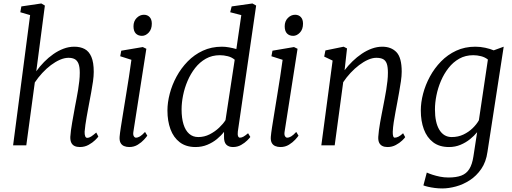

<svg xmlns="http://www.w3.org/2000/svg" viewBox="-20 -837 2952 1106"><path d="M189 -426.5Q209 -454.5 234 -480Q259 -505.5 287.2 -525.2Q315.5 -545 346 -556.5Q376.5 -568 408 -568Q443 -568 468 -554.5Q493 -541 506.5 -509.2Q520 -477.5 520 -423Q520 -399.5 515.8 -368.8Q511.5 -338 505.5 -306Q499.5 -274 494.5 -247Q491 -228.5 487 -206.8Q483 -185 479 -162.5Q475 -140 472 -118.5Q469 -97 467.5 -78.5Q467 -61.5 470.8 -52.2Q474.5 -43 482 -43Q493.5 -43 505 -50.5Q516.5 -58 534.5 -73.5L546.5 -50.5Q543 -44.5 528.2 -30Q513.5 -15.5 490.8 -2.8Q468 10 440 10Q422 10 409.5 4Q397 -2 390.8 -14.8Q384.5 -27.5 385 -48.5Q386 -65.5 388.8 -87Q391.5 -108.5 395.8 -132Q400 -155.5 404.2 -178.8Q408.5 -202 412 -222.5Q416 -244 420.8 -268.5Q425.5 -293 429.8 -319Q434 -345 436.8 -370.2Q439.5 -395.5 439.5 -418Q439.5 -451.5 432.2 -470Q425 -488.5 410.8 -496.2Q396.5 -504 374.5 -504Q351.5 -504 325.5 -492.8Q299.5 -481.5 273.2 -461.8Q247 -442 223.2 -416.2Q199.5 -390.5 180.5 -362L131.5 0H55.5L153.5 -750L97 -766.5L103 -800L218 -817L238.5 -805Z M724.5 10Q707.5 10 694.2 4.2Q681 -1.5 674.2 -14.5Q667.5 -27.5 669 -49Q670.5 -68 676.2 -104.8Q682 -141.5 689.8 -189.5Q697.5 -237.5 706.2 -290.5Q715 -343.5 723 -395.8Q731 -448 737 -492.5L672.5 -513L678.5 -545L802.5 -566L823 -556L748.5 -79Q745.5 -61 750.8 -52.5Q756 -44 763 -44Q774 -44 786.2 -51.2Q798.5 -58.5 815.5 -77L828.5 -55.5Q824 -48.5 809.8 -32.8Q795.5 -17 773.8 -3.5Q752 10 724.5 10ZM798 -630.5Q775.5 -630.5 762.2 -644.2Q749 -658 749 -685.5Q749 -715 767.2 -733.5Q785.5 -752 809 -752Q829 -752 841.8 -738.8Q854.5 -725.5 854.5 -700.5Q854.5 -668.5 836.8 -649.5Q819 -630.5 798 -630.5Z M1350 -79Q1348 -61 1351.5 -52.5Q1355 -44 1362 -44Q1372.5 -44 1383.5 -50.5Q1394.5 -57 1409 -69.5L1422 -48Q1418 -42 1404 -28Q1390 -14 1369 -2Q1348 10 1322 10Q1297 10 1283.2 -4.2Q1269.5 -18.5 1270.5 -51V-77.5Q1254.5 -56.5 1230 -36.2Q1205.5 -16 1174.2 -3Q1143 10 1106.5 10Q1051.5 10 1015.5 -17.5Q979.5 -45 962 -92.5Q944.5 -140 944.5 -200.5Q944.5 -246.5 957.8 -297.2Q971 -348 997 -396Q1023 -444 1061 -483Q1099 -522 1148.5 -545Q1198 -568 1258.5 -568Q1278 -568 1300.2 -564Q1322.5 -560 1341.5 -554.5L1370 -750L1306 -766.5L1314.5 -800L1434 -817L1455.5 -805ZM1332 -493Q1315 -507.5 1292 -513.2Q1269 -519 1246.5 -519Q1201.5 -519 1166 -499Q1130.5 -479 1104.2 -445.5Q1078 -412 1060.5 -371Q1043 -330 1034.5 -287.2Q1026 -244.5 1026 -206.5Q1026 -157 1037 -121.2Q1048 -85.5 1069.5 -66.5Q1091 -47.5 1122 -47.5Q1157 -47.5 1187.8 -63.2Q1218.5 -79 1242.2 -101.5Q1266 -124 1279 -145Z M1595.5 10Q1578.5 10 1565.2 4.2Q1552 -1.5 1545.2 -14.5Q1538.5 -27.5 1540 -49Q1541.5 -68 1547.2 -104.8Q1553 -141.5 1560.8 -189.5Q1568.5 -237.5 1577.2 -290.5Q1586 -343.5 1594 -395.8Q1602 -448 1608 -492.5L1543.5 -513L1549.5 -545L1673.5 -566L1694 -556L1619.5 -79Q1616.5 -61 1621.8 -52.5Q1627 -44 1634 -44Q1645 -44 1657.2 -51.2Q1669.5 -58.5 1686.5 -77L1699.5 -55.5Q1695 -48.5 1680.8 -32.8Q1666.5 -17 1644.8 -3.5Q1623 10 1595.5 10ZM1669 -630.5Q1646.5 -630.5 1633.2 -644.2Q1620 -658 1620 -685.5Q1620 -715 1638.2 -733.5Q1656.5 -752 1680 -752Q1700 -752 1712.8 -738.8Q1725.5 -725.5 1725.5 -700.5Q1725.5 -668.5 1707.8 -649.5Q1690 -630.5 1669 -630.5Z M1965 -432.5Q1985.5 -459.5 2010.8 -484Q2036 -508.5 2064.2 -527.5Q2092.5 -546.5 2122.2 -557.2Q2152 -568 2182 -568Q2233.5 -568 2263.8 -536.5Q2294 -505 2294 -424Q2294 -400 2289.5 -369Q2285 -338 2279.2 -306Q2273.5 -274 2268.5 -247Q2264 -222 2258.2 -192.2Q2252.5 -162.5 2248 -132.8Q2243.5 -103 2242.5 -78.5Q2242 -62 2244.8 -53Q2247.5 -44 2254 -44Q2264 -44 2275.8 -50Q2287.5 -56 2302 -69.5L2314 -47Q2311 -41.5 2296.5 -27.5Q2282 -13.5 2260.2 -1.8Q2238.5 10 2212 10Q2195 10 2182.8 4Q2170.5 -2 2164.2 -14.8Q2158 -27.5 2159 -48.5Q2160 -65.5 2162.8 -87Q2165.5 -108.5 2169.8 -132Q2174 -155.5 2178.5 -178.8Q2183 -202 2187 -222.5Q2191 -244 2195.8 -268.5Q2200.5 -293 2204.8 -319Q2209 -345 2211.8 -370.2Q2214.5 -395.5 2214.5 -418Q2214.5 -451.5 2208 -470Q2201.5 -488.5 2187 -496.2Q2172.5 -504 2147.5 -504Q2125.5 -504 2100 -492.8Q2074.5 -481.5 2048.8 -462Q2023 -442.5 1999.2 -417Q1975.5 -391.5 1957 -363.5L1908 0H1831L1896 -488L1847.5 -511L1854.5 -546.5L1959.5 -568L1979 -558Z M2788 38Q2780 96 2752.2 136.2Q2724.5 176.5 2686.2 201.2Q2648 226 2606.2 237.2Q2564.5 248.5 2527.5 248.5Q2506 248.5 2484.8 245.8Q2463.5 243 2446.2 239Q2429 235 2419 231L2438.5 157Q2451.5 163 2471.2 169.5Q2491 176 2514.8 180.8Q2538.5 185.5 2563.5 185.5Q2608 185.5 2637.2 174.5Q2666.5 163.5 2683.2 137Q2700 110.5 2707 64.5L2728.5 -75.5Q2711.5 -54.5 2687.2 -35Q2663 -15.5 2632.5 -2.8Q2602 10 2566.5 10Q2511 10 2475 -17.5Q2439 -45 2421.5 -92.5Q2404 -140 2404 -200.5Q2404 -246.5 2417.2 -297.2Q2430.5 -348 2456.5 -396Q2482.5 -444 2520.5 -483Q2558.5 -522 2608 -545Q2657.5 -568 2718 -568Q2747 -568 2775.5 -561.8Q2804 -555.5 2824 -547L2881.5 -568ZM2790.5 -494Q2773.5 -507.5 2751.2 -513.2Q2729 -519 2706 -519Q2661 -519 2625.5 -499Q2590 -479 2563.8 -445.5Q2537.5 -412 2520 -371Q2502.5 -330 2494 -287.2Q2485.5 -244.5 2485.5 -206.5Q2485.5 -169 2491.8 -139.8Q2498 -110.5 2510.5 -89.8Q2523 -69 2541 -58.2Q2559 -47.5 2582 -47.5Q2619 -47.5 2649.5 -62Q2680 -76.5 2702.8 -98.8Q2725.5 -121 2738.5 -144Z"/></svg>

Font: Merriweather 7pt Light
Style: Italic
Weight: 300
Italic angle: -7.8°
Designer: Eben Sorkin
Foundry: Eben Sorkin
Version: Version 2.200;gftools[0.9.31]